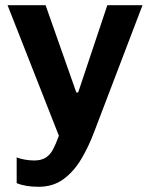

<svg xmlns="http://www.w3.org/2000/svg" viewBox="-20 -531 576 737"><path d="M128 186Q103 186 82 182.5Q61 179 44 172V73Q55 78 74 81.5Q93 85 111 85Q138 85 155 74.5Q172 64 183.5 42.5Q195 21 206 -10L9 -511H155L273 -176H280L392 -511H527L342 -26Q320 33 291 81Q262 129 222.5 157.5Q183 186 128 186Z"/></svg>

Font: Chivo SemiBold
Style: Regular
Weight: 600
Designer: Hector Gatti
Foundry: Omnibus-Type
Version: Version 2.002